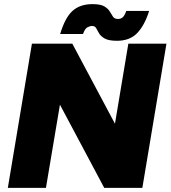

<svg xmlns="http://www.w3.org/2000/svg" viewBox="-20 -912 828 932"><path d="M486 0 167 -599 331 -700 648 -105ZM18 0 135 -700H331L292 -529L203 0ZM486 0 603 -700H788L671 0ZM548 -714Q508 -714 488.5 -725Q469 -736 461 -750Q453 -764 447 -775Q441 -786 427 -786Q417 -786 404.5 -779.5Q392 -773 383 -747H272Q296 -827 332.5 -859.5Q369 -892 429 -892Q468 -892 486.5 -881Q505 -870 513 -856Q521 -842 528.5 -831Q536 -820 552 -820Q570 -820 579 -831.5Q588 -843 593 -859H704Q682 -789 646 -751.5Q610 -714 548 -714Z"/></svg>

Font: Figtree Light Black
Style: Italic
Weight: 900
Italic angle: -9.5°
Version: Version 2.000